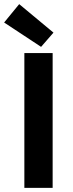

<svg xmlns="http://www.w3.org/2000/svg" viewBox="-39 -910 354 930"><path d="M79 0V-653H216V0ZM160 -683 -19 -801 54 -890 220 -752Z"/></svg>

Font: Assistant ExtraLight
Style: Bold
Weight: 700
Version: Version 3.000